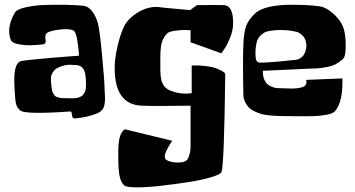

<svg xmlns="http://www.w3.org/2000/svg" viewBox="-20 -501 1526 825"><path d="M254.9 -79.1H255.4Q259.3 -79.1 271.2 -78.9Q283.2 -78.6 287.4 -78.6Q291.5 -78.6 301.5 -79.1Q311.5 -79.6 315.4 -81.3Q319.3 -83 326.4 -85.7Q333.5 -88.4 336.4 -92.8Q339.4 -97.2 343.3 -103.3Q347.2 -109.4 348.4 -118.2Q349.6 -127 349.6 -137.7Q349.6 -185.1 339.8 -202.4Q330.1 -219.7 309.1 -221.2Q287.1 -222.7 282.2 -222.7Q280.3 -222.7 275.4 -222.4Q270.5 -222.2 268.6 -222.2Q265.6 -221.7 260.7 -220.9Q255.9 -220.2 243.2 -216.1Q230.5 -211.9 221.2 -205.6Q211.9 -199.2 204.8 -186.8Q197.8 -174.3 198.7 -158.2Q199.7 -143.6 200.4 -135.5Q201.2 -127.4 202.9 -117.7Q204.6 -107.9 207 -103Q209.5 -98.1 213.4 -92.5Q217.3 -86.9 222.9 -84.7Q228.5 -82.5 236.3 -80.8Q244.1 -79.1 254.9 -79.1ZM429.2 -120.1Q429.2 -113.3 430.4 -96.7Q431.6 -80.1 431.2 -70.8Q430.7 -61.5 428.2 -48.8Q425.8 -36.1 417.5 -27.3Q409.2 -18.6 395 -12.7Q352.1 3.9 302.2 7.8H301.3Q291 7.8 290 -2.4L288.1 -15.6Q287.1 -22 281.2 -22H280.8Q87.4 -8.3 66.9 -26.4Q52.2 -39.1 48.6 -55.9Q44.9 -72.8 42.5 -119.6Q42 -127.4 42 -131.8Q37.1 -225.1 66.9 -237.3Q74.7 -240.7 137.9 -246.8Q201.2 -252.9 260.7 -257.3L319.8 -261.7Q313 -351.6 298.8 -367.7Q285.6 -378.4 245.1 -374.8Q204.6 -371.1 185.5 -361.8Q169.9 -354 176.3 -327.1Q176.3 -326.7 176.5 -325.4Q176.8 -324.2 176.8 -323.7Q176.8 -318.4 172.9 -314.5Q168.9 -310.5 164.1 -310.1Q138.2 -307.6 113 -306.6Q87.9 -305.7 59.8 -311Q31.7 -316.4 26.4 -329.1Q6.3 -381.3 43.5 -446.3Q52.7 -461.9 94 -470.5Q135.3 -479 171.9 -479.5L208.5 -480.5Q330.6 -481 350.6 -473.1Q365.7 -467.3 379.2 -448Q392.6 -428.7 400.4 -401.9Q407.7 -377 418.5 -264.9Q429.2 -152.8 429.2 -120.1Z M796.9 -457.5 826.2 -479Q917.5 -480 940.9 -479Q984.4 -477.1 981.4 -395.5Q980.5 -367.7 967.8 -336.7Q955.1 -305.7 942.9 -289.1L931.2 -272L798.8 -319.3V-371.1Q789.6 -371.6 775.4 -372.1Q761.2 -372.6 733.9 -369.1Q706.5 -365.7 698.2 -357.4Q682.6 -341.3 675.8 -319.8Q668.9 -298.3 668.9 -249.5Q668.9 -243.7 668.9 -229.5Q668.9 -215.3 668.9 -210Q668.9 -204.6 669.2 -192.9Q669.4 -181.2 670.2 -176.3Q670.9 -171.4 672.4 -162.1Q673.8 -152.8 676 -148.4Q678.2 -144 681.4 -137.2Q684.6 -130.4 688.7 -126.7Q692.9 -123 698.7 -118.9Q704.6 -114.7 711.4 -111.8Q744.1 -98.6 779.8 -98.6Q790 -98.6 803.7 -100.6V-219.7Q836.9 -220.7 864 -217.3Q891.1 -213.9 906 -208.5Q920.9 -203.1 931.2 -197.5Q941.4 -191.9 944.8 -187.5L947.8 -183.6Q943.4 199.2 932.1 237.3Q928.7 248 887 260.5Q845.2 272.9 788.3 281.7Q731.4 290.5 670.7 297.4Q609.9 304.2 568.4 304Q526.9 303.7 515.6 297.4Q497.1 281.2 492.2 246.6Q487.3 211.9 488.3 142.1Q488.8 119.6 491.7 102.1Q494.6 84.5 499 75.9Q503.4 67.4 507.6 62.3Q511.7 57.1 514.6 55.7L517.6 54.7L720.2 104Q719.2 105.5 717.5 107.7Q715.8 109.9 711.4 116.9Q707 124 703.1 130.9Q699.2 137.7 695.3 146.2Q691.4 154.8 689.5 161.9Q687.5 168.9 688.2 175Q689 181.2 692.9 184.6Q708 196.3 740 197.3Q772 198.2 782.7 187Q789.1 180.7 793.2 166.5Q797.4 152.3 798.3 141.6L798.8 130.9V-46.9Q658.2 -44.4 589.4 -46.9Q472.7 -50.8 472.7 -209Q472.7 -248 484.6 -300.8Q496.6 -353.5 513.7 -388.7Q531.7 -422.9 571.5 -447Q611.3 -471.2 650.4 -471.2Q664.1 -471.2 680.7 -468.3Z M1284.2 -263.7Q1296.4 -283.2 1296.4 -303.7Q1296.4 -319.8 1290.5 -333Q1286.1 -343.3 1275.4 -352.5Q1264.6 -361.8 1253.9 -364.3Q1221.7 -372.1 1186.5 -372.1Q1159.2 -372.1 1131.3 -366.7Q1116.2 -363.8 1102.3 -351.1Q1088.4 -338.4 1084 -323.2Q1077.6 -297.9 1077.6 -273.4V-268.1Q1078.1 -247.1 1082.3 -240Q1086.4 -232.9 1094.7 -231.9Q1108.4 -231.4 1134.8 -233.2Q1161.1 -234.9 1183.8 -237.1Q1206.5 -239.3 1229 -241.7Q1251.5 -244.1 1252.4 -244.1Q1260.7 -244.6 1270 -250.5Q1279.3 -256.3 1284.2 -263.7ZM1430.7 -423.3Q1452.6 -398.4 1459.5 -367.9Q1466.3 -337.4 1465.3 -296.9Q1464.8 -273.4 1461.7 -262.7Q1458.5 -252 1453.1 -246.8Q1447.8 -241.7 1428.7 -229Q1414.6 -219.2 1387.5 -213.6Q1360.4 -208 1340.3 -207L1320.3 -206.5L1109.4 -196.8Q1108.4 -165 1123.5 -145.5Q1131.8 -135.3 1144 -129.9Q1156.2 -124.5 1163.8 -123.3Q1171.4 -122.1 1190.4 -121.8Q1209.5 -121.6 1213.9 -121.1Q1262.2 -118.2 1284.7 -128.9Q1292.5 -132.8 1295.2 -139.9Q1297.9 -147 1296.4 -152.3L1295.4 -157.7L1451.2 -164.1Q1454.1 -64.5 1420.4 -24.4Q1415.5 -18.6 1406.2 -14.4Q1397 -10.3 1382.8 -7.8Q1368.7 -5.4 1355.7 -3.9Q1342.8 -2.4 1322.5 -2Q1302.2 -1.5 1289.1 -1.5Q1275.9 -1.5 1252.9 -1.7Q1230 -2 1219.7 -2Q1155.8 -2 1121.6 -7.3Q1087.4 -12.7 1058.6 -31.2Q1045.9 -40 1036.4 -56.6Q1026.9 -73.2 1025.9 -88.4Q1022.5 -242.2 1025.9 -313.5Q1028.3 -365.7 1038.3 -391.1Q1048.3 -416.5 1074.7 -441.9Q1116.2 -482.4 1246.6 -480.5Q1304.7 -480 1347.7 -474.6Q1367.7 -472.7 1385.7 -461.9Q1411.6 -445.8 1430.7 -423.3Z"/></svg>

Font: Some Time Later
Style: Regular
Weight: 400
Version: Version 003.300